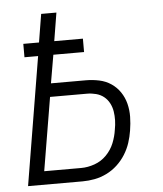

<svg xmlns="http://www.w3.org/2000/svg" viewBox="-53 -781 705 828"><g transform="rotate(-5 300.0 -367.5)"><path d="M35 0 127 -555H68V-613H136L156 -735H222L202 -613H326V-555H193L172 -433H323Q352 -433 380.5 -427Q409 -421 432 -405.5Q455 -390 470.5 -367Q486 -344 493 -316.5Q500 -289 499.5 -259.5Q499 -230 494 -200Q490 -174 481.5 -148Q473 -122 458 -98Q443 -74 422 -54.5Q401 -35 375.5 -22.5Q350 -10 323.5 -5Q297 0 271 0ZM270 -58Q299 -58 328.5 -68.5Q358 -79 380 -101.5Q402 -124 413.5 -152.5Q425 -181 429 -210Q433 -230 433.5 -250Q434 -270 431 -289Q428 -308 419 -325Q410 -342 395.5 -353.5Q381 -365 362 -370Q343 -375 323 -375H163L110 -58Z"/></g></svg>

Font: Iosevka Aile Light
Style: Italic
Weight: 300
Italic angle: -9°
Designer: Belleve Invis
Foundry: Belleve Invis
Version: Version 31.1.0; ttfautohint (v1.8.4)